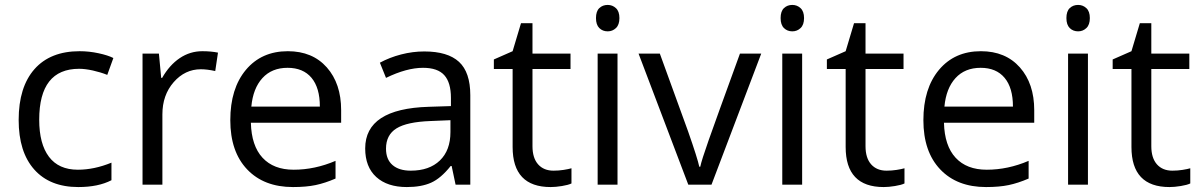

<svg xmlns="http://www.w3.org/2000/svg" viewBox="-20 -754 4901 784"><path d="M299.8 9.8Q183.6 9.8 119.9 -61.8Q56.2 -133.3 56.2 -264.2Q56.2 -398.4 120.8 -471.7Q185.5 -544.9 305.2 -544.9Q343.8 -544.9 382.3 -536.6Q420.9 -528.3 442.9 -517.1L418 -448.2Q391.1 -459 359.4 -466.1Q327.6 -473.1 303.2 -473.1Q140.1 -473.1 140.1 -265.1Q140.1 -166.5 179.9 -113.8Q219.7 -61 297.9 -61Q364.7 -61 435.1 -89.8V-18.1Q381.3 9.8 299.8 9.8Z M806.2 -544.9Q841.8 -544.9 870.1 -539.1L858.9 -463.9Q825.7 -471.2 800.3 -471.2Q735.4 -471.2 689.2 -418.5Q643.1 -365.7 643.1 -287.1V0H562V-535.2H628.9L638.2 -436H642.1Q671.9 -488.3 713.9 -516.6Q755.9 -544.9 806.2 -544.9Z M1176.3 9.8Q1057.6 9.8 989 -62.5Q920.4 -134.8 920.4 -263.2Q920.4 -392.6 984.1 -468.8Q1047.9 -544.9 1155.3 -544.9Q1255.9 -544.9 1314.5 -478.8Q1373 -412.6 1373 -304.2V-252.9H1004.4Q1006.8 -158.7 1052 -109.9Q1097.2 -61 1179.2 -61Q1265.6 -61 1350.1 -97.2V-24.9Q1307.1 -6.3 1268.8 1.7Q1230.5 9.8 1176.3 9.8ZM1154.3 -477.1Q1089.8 -477.1 1051.5 -435.1Q1013.2 -393.1 1006.3 -318.8H1286.1Q1286.1 -395.5 1252 -436.3Q1217.8 -477.1 1154.3 -477.1Z M1840.3 0 1824.2 -76.2H1820.3Q1780.3 -25.9 1740.5 -8.1Q1700.7 9.8 1641.1 9.8Q1561.5 9.8 1516.4 -31.2Q1471.2 -72.3 1471.2 -147.9Q1471.2 -310.1 1730.5 -317.9L1821.3 -320.8V-354Q1821.3 -417 1794.2 -447Q1767.1 -477.1 1707.5 -477.1Q1640.6 -477.1 1556.2 -436L1531.2 -498Q1570.8 -519.5 1617.9 -531.7Q1665 -543.9 1712.4 -543.9Q1808.1 -543.9 1854.2 -501.5Q1900.4 -459 1900.4 -365.2V0ZM1657.2 -57.1Q1732.9 -57.1 1776.1 -98.6Q1819.3 -140.1 1819.3 -214.8V-263.2L1738.3 -259.8Q1641.6 -256.3 1598.9 -229.7Q1556.2 -203.1 1556.2 -147Q1556.2 -103 1582.8 -80.1Q1609.4 -57.1 1657.2 -57.1Z M2240.2 -57.1Q2261.7 -57.1 2281.7 -60.3Q2301.8 -63.5 2313.5 -66.9V-4.9Q2300.3 1.5 2274.7 5.6Q2249 9.8 2228.5 9.8Q2073.2 9.8 2073.2 -153.8V-472.2H1996.6V-511.2L2073.2 -544.9L2107.4 -659.2H2154.3V-535.2H2309.6V-472.2H2154.3V-157.2Q2154.3 -108.9 2177.2 -83Q2200.2 -57.1 2240.2 -57.1Z M2501.5 0H2420.4V-535.2H2501.5ZM2413.6 -680.2Q2413.6 -708 2427.2 -720.9Q2440.9 -733.9 2461.4 -733.9Q2481 -733.9 2495.1 -720.7Q2509.3 -707.5 2509.3 -680.2Q2509.3 -652.8 2495.1 -639.4Q2481 -626 2461.4 -626Q2440.9 -626 2427.2 -639.4Q2413.6 -652.8 2413.6 -680.2Z M2790.5 0 2587.4 -535.2H2674.3L2789.6 -217.8Q2828.6 -106.4 2835.4 -73.2H2839.4Q2844.7 -99.1 2873.3 -180.4Q2901.9 -261.7 3001.5 -535.2H3088.4L2885.3 0Z M3255.4 0H3174.3V-535.2H3255.4ZM3167.5 -680.2Q3167.5 -708 3181.2 -720.9Q3194.8 -733.9 3215.3 -733.9Q3234.9 -733.9 3249 -720.7Q3263.2 -707.5 3263.2 -680.2Q3263.2 -652.8 3249 -639.4Q3234.9 -626 3215.3 -626Q3194.8 -626 3181.2 -639.4Q3167.5 -652.8 3167.5 -680.2Z M3600.1 -57.1Q3621.6 -57.1 3641.6 -60.3Q3661.6 -63.5 3673.3 -66.9V-4.9Q3660.2 1.5 3634.5 5.6Q3608.9 9.8 3588.4 9.8Q3433.1 9.8 3433.1 -153.8V-472.2H3356.4V-511.2L3433.1 -544.9L3467.3 -659.2H3514.2V-535.2H3669.4V-472.2H3514.2V-157.2Q3514.2 -108.9 3537.1 -83Q3560.1 -57.1 3600.1 -57.1Z M4006.3 9.8Q3887.7 9.8 3819.1 -62.5Q3750.5 -134.8 3750.5 -263.2Q3750.5 -392.6 3814.2 -468.8Q3877.9 -544.9 3985.4 -544.9Q4085.9 -544.9 4144.5 -478.8Q4203.1 -412.6 4203.1 -304.2V-252.9H3834.5Q3836.9 -158.7 3882.1 -109.9Q3927.2 -61 4009.3 -61Q4095.7 -61 4180.2 -97.2V-24.9Q4137.2 -6.3 4098.9 1.7Q4060.5 9.8 4006.3 9.8ZM3984.4 -477.1Q3919.9 -477.1 3881.6 -435.1Q3843.3 -393.1 3836.4 -318.8H4116.2Q4116.2 -395.5 4082 -436.3Q4047.9 -477.1 3984.4 -477.1Z M4422.4 0H4341.3V-535.2H4422.4ZM4334.5 -680.2Q4334.5 -708 4348.1 -720.9Q4361.8 -733.9 4382.3 -733.9Q4401.9 -733.9 4416 -720.7Q4430.2 -707.5 4430.2 -680.2Q4430.2 -652.8 4416 -639.4Q4401.9 -626 4382.3 -626Q4361.8 -626 4348.1 -639.4Q4334.5 -652.8 4334.5 -680.2Z M4767.1 -57.1Q4788.6 -57.1 4808.6 -60.3Q4828.6 -63.5 4840.3 -66.9V-4.9Q4827.1 1.5 4801.5 5.6Q4775.9 9.8 4755.4 9.8Q4600.1 9.8 4600.1 -153.8V-472.2H4523.4V-511.2L4600.1 -544.9L4634.3 -659.2H4681.2V-535.2H4836.4V-472.2H4681.2V-157.2Q4681.2 -108.9 4704.1 -83Q4727.1 -57.1 4767.1 -57.1Z"/></svg>

Font: f0_58959 
Style: Regular
Weight: 400
Foundry: Ascender Corporation
Version: Version 1.10